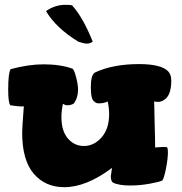

<svg xmlns="http://www.w3.org/2000/svg" viewBox="-20 -767 757 797"><path d="M14 -395Q14 -464 24 -480Q99 -500 161 -500Q230 -500 281 -482Q288 -477 296 -446.5Q304 -416 304 -394Q304 -361 286 -337Q275 -330 258 -330Q253 -330 251 -331Q249 -332 246.5 -333.5Q244 -335 241 -336Q235 -306 235 -281Q235 -223 262 -192Q289 -161 328 -161Q370 -161 401.5 -196.5Q433 -232 433 -293Q433 -318 427 -346Q413 -338 391 -338Q378 -338 374 -344Q357 -350 357 -405Q357 -456 374 -466Q449 -501 557 -501Q649 -501 678 -471Q691 -457 691 -433Q691 -371 662 -353Q650 -344 635 -344Q630 -344 620 -346Q620 -317 622 -252.5Q624 -188 624 -155Q652 -157 657 -157Q667 -157 673 -156Q677 -152 677 -135Q677 -108 669 -67.5Q661 -27 654 -18Q643 -12 602 -4.5Q561 3 521 3Q473 3 449 -9Q440 -15 440 -36Q440 -40 445 -70Q338 10 247 10Q168 10 120 -46Q72 -102 72 -217Q72 -236 79 -327Q79 -325 70 -325Q56 -325 23 -330Q14 -340 14 -395ZM171 -721Q208 -747 252 -747Q271 -747 279 -745Q324 -696 365 -594Q354 -586 340 -586Q329 -586 305 -594Q212 -651 171 -721Z"/></svg>

Font: Gorditas
Style: Bold
Weight: 700
Designer: Gustavo Dipre (gbrenda1987@gmail.com)
Foundry: Gustavo Dipre (gbrenda1987@gmail.com)
Version: Version 001.001